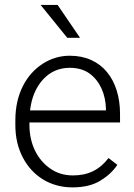

<svg xmlns="http://www.w3.org/2000/svg" viewBox="-20 -770 557 799"><path d="M281.2 9.8C328.6 9.8 367.2 0.5 397.5 -18.1C427.2 -36.1 451.2 -58.1 468.3 -84L431.6 -112.3C393.1 -62 345.7 -40 283.7 -40C248 -40 216.3 -49.3 189.5 -68.4C134.8 -105.5 102.5 -171.9 102.5 -249.5V-260.3H479.5V-295.9C479.5 -436.5 405.3 -538.1 270.5 -538.1C230.5 -538.1 193.4 -527.3 158.7 -505.4C89.8 -461.4 43.9 -379.4 43.9 -270.5V-249.5C43.9 -199.2 54.2 -154.3 74.7 -115.2C115.2 -37.1 189.5 9.8 281.2 9.8ZM270.5 -487.8C303.7 -487.8 331.5 -479.5 353.5 -463.4C397.5 -430.7 419.4 -376 420.9 -316.9V-310.5H105C111.3 -363.8 129.4 -406.7 159.2 -439.5C189 -471.7 226.1 -487.8 270.5 -487.8ZM148.9 -749.5 259.8 -612.8H313L219.7 -749.5Z"/></svg>

Font: Vazirmatn ExtraLight
Style: Regular
Weight: 200
Designer: Saber Rastikerdar
Foundry: Saber Rastikerdar
Version: Version 33.003